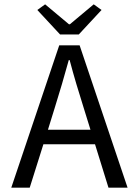

<svg xmlns="http://www.w3.org/2000/svg" viewBox="-20 -865 640 885"><path d="M232 -367C255 -440 276 -512 297 -588H301C321 -512 343 -440 366 -367L397 -267H201ZM32 0H117L180 -200H418L480 0H568L347 -656H253ZM257 -706H343L448 -819L412 -845L302 -753H298L188 -845L152 -819Z"/></svg>

Font: Hasklig
Style: Regular
Weight: 400
Monospace: yes
Designer: Paul D. Hunt, Teo Tuominen
Foundry: Adobe Systems Incorporated
Version: Version 2.030;PS 1.0;hotconv 16.6.51;makeotf.lib2.5.65220